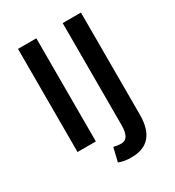

<svg xmlns="http://www.w3.org/2000/svg" viewBox="-196 -767 958 1054"><g transform="rotate(-30 282.5 -240.0)"><path d="M325.2 173.8Q278.3 173.8 246.1 160.2L267.1 73.2Q290 80.1 315.4 80.1Q366.2 80.1 366.2 -6.8V-653.8H481.9V-7.8Q482.4 173.8 325.2 173.8ZM83 0V-653.8H199.2V0Z"/></g></svg>

Font: SourceSansPro-Semibold
Style: Regular
Weight: 600
Designer: Paul D. Hunt
Foundry: Adobe Systems Incorporated
Version: Version 2.020;PS 2.0;hotconv 1.0.86;makeotf.lib2.5.63406